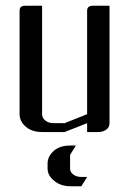

<svg xmlns="http://www.w3.org/2000/svg" viewBox="-20 -458 448 666"><path d="M47.9 -62V-420.9Q47.9 -438 66.9 -438H126V-62Q126 -48.8 137.2 -40Q148.9 -30.8 165 -30.8H204.1L282.2 -62V-420.9Q282.2 -438 301.8 -438H359.9V-30.8Q359.9 -16.6 349.1 -8.8Q337.4 0 320.8 0H282.2V-30.8L204.1 0H126Q91.3 0 69.8 -18.1Q47.9 -37.1 47.9 -62ZM145 109.9Q145 84 167 64.9Q188 46.9 223.1 46.9H243.2L223.1 79.1V126Q223.1 139.2 234.4 147.5Q245.6 155.8 262.2 155.8H282.2L262.2 188H223.1Q190.9 188 168 169.4Q145 150.9 145 126Z"/></svg>

Font: Hhenum
Style: Regular
Weight: 400
Designer: T. Christopher White
Version: Version 1.0